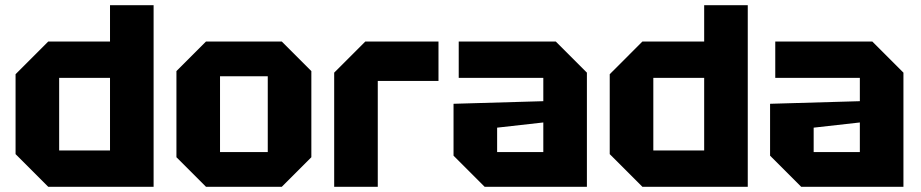

<svg xmlns="http://www.w3.org/2000/svg" viewBox="-20 -720 3550 740"><path d="M572 -700V0H166L40 -126V-434L166 -560H404V-700ZM208 -140H404V-420H208Z M660 -114V-446L774 -560H1066L1180 -446V-114L1066 0H774ZM828 -134H1012V-426H828Z M1268 0V-440L1388 -560H1670V-408H1436V0Z M1728 -120V-320L2074 -330V-420H1748V-560H2122L2242 -440V0H1848ZM1896 -228V-134H2074V-248Z M2862 -700V0H2456L2330 -126V-434L2456 -560H2694V-700ZM2498 -140H2694V-420H2498Z M2948 -120V-320L3294 -330V-420H2968V-560H3342L3462 -440V0H3068ZM3116 -228V-134H3294V-248Z"/></svg>

Font: Tektur
Style: Bold
Weight: 700
Designer: Adam Jagosz
Foundry: Adam Jagosz
Version: Version 1.005;gftools[0.9.30]